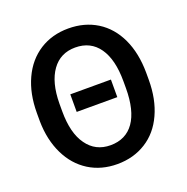

<svg xmlns="http://www.w3.org/2000/svg" viewBox="-130 -842 945 972"><g transform="rotate(-20 342.5 -356.0)"><path d="M634.3 -376.5C633.8 -445.8 621.6 -506.8 597.2 -559.1C572.8 -611.3 538.1 -651.4 493.7 -679.2C448.7 -707 397.5 -720.7 339.4 -720.7C281.2 -720.7 230 -706.5 185.1 -678.2C140.1 -649.4 105.5 -608.9 81.1 -556.2C56.6 -503.4 44.4 -442.4 44.4 -373V-327.6C45.4 -260.7 58.6 -201.7 83.5 -150.4C108.4 -99.1 143.1 -59.6 187.5 -31.7C231.9 -3.9 283.2 9.8 340.3 9.8C398.4 9.8 450.2 -4.4 495.1 -32.7C539.6 -60.5 574.2 -101.1 598.1 -153.8C622.1 -206.1 634.3 -267.1 634.3 -336.9ZM511.2 -336.9C511.2 -176.8 450.2 -91.8 340.3 -91.8C286.1 -91.8 244.1 -113.3 213.9 -155.8C183.1 -198.2 168 -258.8 168 -336.9V-377.9C168.5 -454.6 184.1 -513.7 214.4 -555.7C244.1 -597.2 286.1 -618.2 339.4 -618.2C394.5 -618.2 437 -597.2 466.8 -554.7C496.6 -512.2 511.2 -451.7 511.2 -374ZM454.6 -403.8H235.8V-309.1H454.6Z"/></g></svg>

Font: Roboto Medium
Style: Regular
Weight: 500
Designer: Google
Version: Version 2.137; 2017